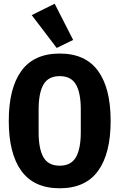

<svg xmlns="http://www.w3.org/2000/svg" viewBox="-20 -997 640 1029"><path d="M27 -349Q27 -524 94.5 -617Q162 -710 300 -710Q438 -710 505.5 -617Q573 -524 573 -349Q573 -174 505.5 -81Q438 12 300 12Q162 12 94.5 -81Q27 -174 27 -349ZM413 -289V-410Q413 -499 387 -544Q361 -589 300 -589Q239 -589 213 -544Q187 -499 187 -410V-288Q187 -199 213 -154Q239 -109 300 -109Q361 -109 387 -154.5Q413 -200 413 -289ZM150 -916 273 -977 372 -783 284 -740Z"/></svg>

Font: iA Writer Duo S
Style: Bold
Weight: 700
Designer: Mike Abbink, Paul van der Laan, Pieter van Rosmalen, Oliver Reichenstein
Foundry: Bold Monday and Information Architects Inc.
Version: Version 2.000